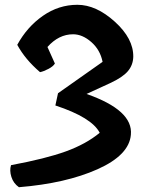

<svg xmlns="http://www.w3.org/2000/svg" viewBox="-20 -779 594 801"><path d="M536 -542Q535 -507 513 -481.5Q491 -456 439 -432L341 -387Q536 -319 526 -217Q519 -132 387 -73Q255 -14 59 2Q36 -14 27.5 -41Q19 -68 26 -90Q171 -117 255 -147.5Q339 -178 396 -225Q363 -289 211 -339L222 -390L408 -521Q398 -571 361 -603.5Q324 -636 285 -636Q225 -636 178 -583L209 -514Q202 -502 182 -491.5Q162 -481 147 -478Q85 -531 52 -592Q93 -667 159 -713Q225 -759 303 -759Q381 -759 459 -688.5Q537 -618 536 -542Z"/></svg>

Font: Tillana SemiBold
Style: Regular
Weight: 600
Designer: Lipi Raval (Devanagari, Latin), Jonny Pinhorn (Latin)
Foundry: Indian Type Foundry
Version: Version 2.003;PS 1.0;hotconv 1.0.79;makeotf.lib2.5.61930; tt